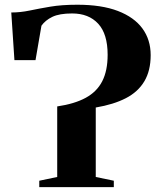

<svg xmlns="http://www.w3.org/2000/svg" viewBox="-20 -772 662 792"><path d="M142 0V-26.5L216 -42V-333Q287.5 -343.5 333.5 -368.5Q379.5 -393.5 401.8 -437Q424 -480.5 424 -546Q424 -632 385 -674.2Q346 -716.5 277.5 -716.5Q225 -716.5 196 -702.5Q167 -688.5 151 -666L126.5 -524H39.5L26.5 -720.5Q64 -720.5 102.2 -728.5Q140.5 -736.5 187.5 -744.5Q234.5 -752.5 299 -752.5Q399 -752.5 466.2 -726.8Q533.5 -701 567.5 -654.5Q601.5 -608 601.5 -544.5Q601.5 -480.5 575.5 -436.8Q549.5 -393 499.2 -367Q449 -341 375 -328.5V-42L449.5 -26.5V0Z"/></svg>

Font: Merriweather 120pt
Style: Bold
Weight: 700
Designer: Eben Sorkin
Foundry: Eben Sorkin
Version: Version 2.100